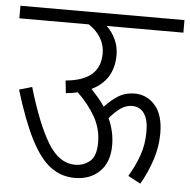

<svg xmlns="http://www.w3.org/2000/svg" viewBox="-48 -669 709 716"><g transform="rotate(5 307.0 -311.0)"><path d="M0 -622H614V-575H327Q348 -555 360.5 -528Q373 -501 373 -470Q373 -376 291 -336Q304 -322 317.5 -306.5Q331 -291 342 -274Q366 -300 392.5 -316.5Q419 -333 453 -333Q499 -333 530 -297.5Q561 -262 561 -193Q561 -143 545 -94Q529 -45 503 0L456 -25Q478 -61 493.5 -103Q509 -145 509 -195Q509 -240 493 -263Q477 -286 448 -286Q425 -286 405 -272Q385 -258 364 -233Q374 -211 380 -186Q386 -161 386 -133Q386 -70 350.5 -35Q315 0 257 0Q207 0 167 -29.5Q127 -59 92 -127Q57 -195 22 -310L70 -324Q110 -188 152.5 -118.5Q195 -49 254 -49Q286 -49 309.5 -68.5Q333 -88 333 -139Q333 -191 307.5 -235.5Q282 -280 241 -319Q221 -314 197 -312L192 -359Q321 -370 321 -471Q321 -503 305 -529.5Q289 -556 260 -575H0Z"/></g></svg>

Font: Noto Sans Devanagari UI Condensed Light
Style: Regular
Weight: 300
Width: 3
Designer: Jelle Bosma - Monotype Design Team
Foundry: Monotype Imaging Inc.
Version: Version 2.004; ttfautohint (v1.8.4.7-5d5b)